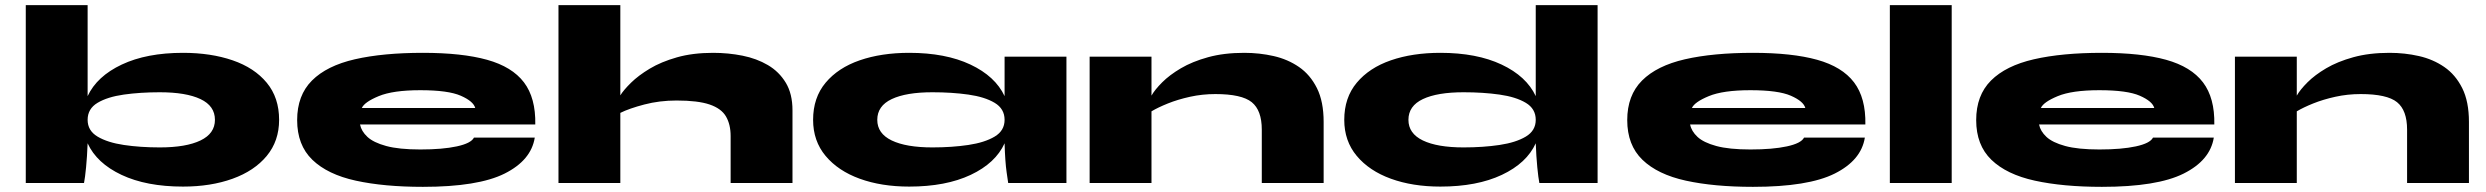

<svg xmlns="http://www.w3.org/2000/svg" viewBox="-20 -710 9645 745"><path d="M690 14Q548 14 451.5 -31.5Q355 -77 320 -154Q318 -102 314 -61Q310 -20 306 0H80V-690H320V-337Q356 -414 452.5 -459.5Q549 -505 690 -505Q798 -505 882.5 -476Q967 -447 1015 -389Q1063 -331 1063 -245Q1063 -163 1015 -105Q967 -47 882.5 -16.5Q798 14 690 14ZM600 -138Q702 -138 758 -165Q814 -192 814 -245Q814 -299 758 -325.5Q702 -352 600 -352Q524 -352 460.5 -343Q397 -334 358.5 -311Q320 -288 320 -245Q320 -203 358.5 -180Q397 -157 460.5 -147.5Q524 -138 600 -138Z M1819 -176H2055Q2041 -88 1938 -36.5Q1835 15 1621 15Q1470 15 1360.5 -9Q1251 -33 1192 -90Q1133 -147 1133 -244Q1133 -340 1190.5 -397.5Q1248 -455 1357 -480Q1466 -505 1621 -505Q1773 -505 1870 -478Q1967 -451 2013 -390.5Q2059 -330 2057 -227H1377Q1382 -201 1405.5 -179Q1429 -157 1478.5 -143.5Q1528 -130 1611 -130Q1697 -130 1752.5 -142Q1808 -154 1819 -176ZM1611 -360Q1505 -360 1449.5 -337Q1394 -314 1384 -291H1824Q1817 -317 1768 -338.5Q1719 -360 1611 -360Z M2147 0V-690H2387V-340Q2400 -361 2428.5 -389Q2457 -417 2501 -443.5Q2545 -470 2606.5 -487.5Q2668 -505 2747 -505Q2806 -505 2861 -494Q2916 -483 2959.5 -457.5Q3003 -432 3029 -389Q3055 -346 3055 -282V0H2815V-182Q2815 -227 2797 -258Q2779 -289 2733.5 -304.5Q2688 -320 2605 -320Q2539 -320 2480 -304.5Q2421 -289 2387 -272V0Z M3508 14Q3400 14 3316 -16.5Q3232 -47 3183.5 -105Q3135 -163 3135 -245Q3135 -331 3183.5 -389Q3232 -447 3316 -476Q3400 -505 3508 -505Q3649 -505 3745.5 -459.5Q3842 -414 3878 -337V-490H4118V0H3892Q3892 0 3886 -41Q3880 -82 3878 -154Q3843 -77 3746.5 -31.5Q3650 14 3508 14ZM3598 -138Q3674 -138 3737.5 -147.5Q3801 -157 3839.5 -180Q3878 -203 3878 -245Q3878 -288 3839.5 -311Q3801 -334 3737.5 -343Q3674 -352 3598 -352Q3496 -352 3440 -325.5Q3384 -299 3384 -245Q3384 -192 3440 -165Q3496 -138 3598 -138Z M4208 -490H4448V-339Q4461 -362 4489.5 -390.5Q4518 -419 4562 -445Q4606 -471 4667.5 -488Q4729 -505 4808 -505Q4867 -505 4922 -492.5Q4977 -480 5020.5 -450Q5064 -420 5090 -368Q5116 -316 5116 -237V0H4876V-207Q4876 -282 4837 -313.5Q4798 -345 4696 -345Q4645 -345 4597.5 -334.5Q4550 -324 4511.5 -308.5Q4473 -293 4448 -278V0H4208Z M5569 14Q5461 14 5377 -16.5Q5293 -47 5244.5 -105Q5196 -163 5196 -245Q5196 -331 5244.5 -389Q5293 -447 5377 -476Q5461 -505 5569 -505Q5710 -505 5806.5 -459.5Q5903 -414 5939 -337V-690H6179V0H5953Q5949 -20 5945 -61Q5941 -102 5939 -154Q5904 -77 5807.5 -31.5Q5711 14 5569 14ZM5659 -138Q5735 -138 5798.5 -147.5Q5862 -157 5900.5 -180Q5939 -203 5939 -245Q5939 -288 5900.5 -311Q5862 -334 5798.5 -343Q5735 -352 5659 -352Q5557 -352 5501 -325.5Q5445 -299 5445 -245Q5445 -192 5501 -165Q5557 -138 5659 -138Z M6980 -176H7216Q7202 -88 7099 -36.5Q6996 15 6782 15Q6631 15 6521.5 -9Q6412 -33 6353 -90Q6294 -147 6294 -244Q6294 -340 6351.5 -397.5Q6409 -455 6518 -480Q6627 -505 6782 -505Q6934 -505 7031 -478Q7128 -451 7174 -390.5Q7220 -330 7218 -227H6538Q6543 -201 6566.5 -179Q6590 -157 6639.5 -143.5Q6689 -130 6772 -130Q6858 -130 6913.5 -142Q6969 -154 6980 -176ZM6772 -360Q6666 -360 6610.5 -337Q6555 -314 6545 -291H6985Q6978 -317 6929 -338.5Q6880 -360 6772 -360Z M7313 -690H7553V0H7313Z M8334 -176H8570Q8556 -88 8453 -36.5Q8350 15 8136 15Q7985 15 7875.5 -9Q7766 -33 7707 -90Q7648 -147 7648 -244Q7648 -340 7705.5 -397.5Q7763 -455 7872 -480Q7981 -505 8136 -505Q8288 -505 8385 -478Q8482 -451 8528 -390.5Q8574 -330 8572 -227H7892Q7897 -201 7920.5 -179Q7944 -157 7993.5 -143.5Q8043 -130 8126 -130Q8212 -130 8267.5 -142Q8323 -154 8334 -176ZM8126 -360Q8020 -360 7964.5 -337Q7909 -314 7899 -291H8339Q8332 -317 8283 -338.5Q8234 -360 8126 -360Z M8652 -490H8892V-339Q8905 -362 8933.5 -390.5Q8962 -419 9006 -445Q9050 -471 9111.5 -488Q9173 -505 9252 -505Q9311 -505 9366 -492.5Q9421 -480 9464.5 -450Q9508 -420 9534 -368Q9560 -316 9560 -237V0H9320V-207Q9320 -282 9281 -313.5Q9242 -345 9140 -345Q9089 -345 9041.5 -334.5Q8994 -324 8955.5 -308.5Q8917 -293 8892 -278V0H8652Z"/></svg>

Font: Syne ExtraBold
Style: Regular
Weight: 800
Designer: Lucas Descroix
Foundry: Bonjour Monde
Version: Version 2.200; ttfautohint (v1.8.4)